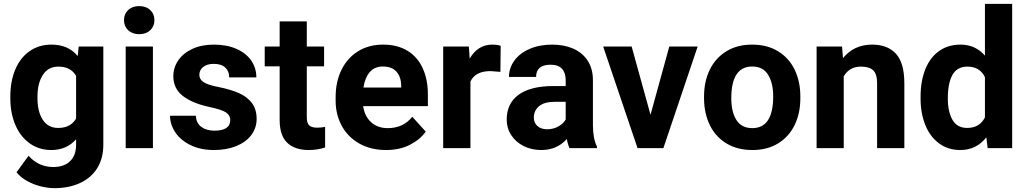

<svg xmlns="http://www.w3.org/2000/svg" viewBox="-20 -770 5337 998"><path d="M65.9 125.5 128.4 39.6Q180.7 98.1 256.8 98.1Q313 98.1 344.2 67.9Q375.5 37.6 375.5 -17.6V-45.9Q325.7 9.8 247.1 9.8Q183.1 9.8 135 -24.4Q86.9 -58.6 60.8 -118.4Q34.7 -178.2 33.7 -253.9V-268.1Q33.7 -348.1 59.6 -409.2Q85.4 -470.2 134 -504.2Q182.6 -538.1 248 -538.1Q335.4 -538.1 383.8 -478.5L389.2 -528.3H517.1V-18.1Q517.1 53.2 485.4 104Q453.6 154.8 396 181.4Q338.4 208 262.7 208Q229 208 191.9 198.7Q154.8 189.5 121.1 170.9Q87.4 152.3 65.9 125.5ZM174.8 -257.8Q174.8 -190.4 202.1 -147.7Q229.5 -105 282.7 -105Q347.2 -105 375.5 -153.8V-375.5Q347.7 -423.8 283.7 -423.8Q230.5 -423.8 202.6 -380.4Q174.8 -336.9 174.8 -268.1Z M703.6 -738.3Q739.3 -738.3 761 -717.8Q782.7 -697.3 782.7 -665Q782.7 -633.3 761 -612.8Q739.3 -592.3 703.6 -592.3Q668 -592.3 646.2 -612.8Q624.5 -633.3 624.5 -665Q624.5 -697.3 646.2 -717.8Q668 -738.3 703.6 -738.3ZM774.9 -528.3V0H633.3V-528.3Z M1156.2 -184.6Q1135.3 -199.7 1066.9 -214.4Q979 -233.4 929.9 -271.7Q880.9 -310.1 880.9 -374Q880.9 -418.5 906.5 -456.1Q932.1 -493.7 980 -515.9Q1027.8 -538.1 1091.3 -538.1Q1158.7 -538.1 1208.7 -516.1Q1258.8 -494.1 1285.6 -455.6Q1312.5 -417 1312.5 -367.7H1171.4Q1171.4 -399.4 1151.1 -418.7Q1130.9 -438 1090.8 -438Q1056.2 -438 1036.1 -421.9Q1016.1 -405.8 1016.1 -380.9Q1016.1 -358.4 1037.1 -343.8Q1059.1 -328.6 1114.7 -317.9Q1178.2 -305.2 1221.2 -286.4Q1264.2 -267.6 1289.1 -234.9Q1314 -202.1 1314 -151.9Q1314 -105.5 1286.6 -68.6Q1259.3 -31.7 1209 -11Q1158.7 9.8 1091.8 9.8Q1021.5 9.8 969.5 -16.1Q917.5 -42 890.6 -83Q863.8 -124 863.8 -168.5H998Q1000 -129.4 1026.9 -110.1Q1053.7 -90.8 1094.7 -90.8Q1176.8 -90.8 1176.8 -146.5Q1176.8 -169.4 1156.2 -184.6Z M1669.9 -3.4Q1630.4 9.8 1585 9.8Q1512.7 9.8 1473.1 -27.8Q1433.6 -65.4 1433.6 -146.5V-425.3H1356V-528.3H1433.6V-658.7H1574.7V-528.3H1664.6V-425.3H1574.7V-161.1Q1574.7 -129.4 1587.6 -117.9Q1600.6 -106.4 1628.9 -106.4Q1648.9 -106.4 1669.9 -110.4Z M2192.9 -85.9Q2164.6 -45.4 2111.6 -17.8Q2058.6 9.8 1986.8 9.8Q1907.2 9.8 1847.7 -23.9Q1788.1 -57.6 1756.6 -115.7Q1725.1 -173.8 1724.6 -244.6V-265.1Q1724.6 -344.7 1754.9 -406.7Q1785.2 -468.8 1841.1 -503.4Q1897 -538.1 1971.2 -538.1Q2045.9 -538.1 2098.1 -506.1Q2150.4 -474.1 2177.2 -415.5Q2204.1 -356.9 2204.1 -278.3V-218.3H1867.7Q1875 -166 1908.7 -135Q1942.4 -104 1995.6 -104Q2076.2 -104 2123 -163.1ZM1869.1 -314.9H2065.4V-325.7Q2064.5 -370.6 2040.8 -397.5Q2017.1 -424.3 1970.2 -424.3Q1926.8 -424.3 1901.9 -395.3Q1877 -366.2 1869.1 -314.9Z M2529.8 -400.4Q2450.2 -400.4 2425.3 -346.2V0H2283.7V-528.3H2417L2421.4 -465.3Q2463.4 -538.1 2539.1 -538.1Q2566.4 -538.1 2582.5 -531.7L2581.1 -396.5Z M2940.4 0Q2931.2 -19 2926.3 -47.4Q2875 9.8 2793 9.8Q2743.2 9.8 2702.1 -10.7Q2661.1 -31.2 2637.5 -67.4Q2613.8 -103.5 2613.8 -148.4Q2613.8 -232.4 2675.8 -277.6Q2737.8 -322.8 2857.4 -322.8H2920.4V-353.5Q2920.4 -391.6 2901.1 -412.6Q2881.8 -433.6 2842.3 -433.6Q2766.6 -433.6 2766.6 -370.1H2625.5Q2625.5 -416 2653.3 -454.6Q2681.2 -493.2 2732.4 -515.6Q2783.7 -538.1 2850.1 -538.1Q2912.1 -538.1 2960 -517.1Q3007.8 -496.1 3034.9 -454.3Q3062 -412.6 3062 -352.5V-117.2Q3062.5 -48.3 3083 -8.3V0ZM2920.4 -148.9V-240.7H2862.8Q2809.1 -240.7 2782 -218Q2754.9 -195.3 2754.9 -158.7Q2754.9 -131.8 2773.4 -115Q2792 -98.1 2823.7 -98.1Q2856.9 -98.1 2882.8 -113Q2908.7 -127.9 2920.4 -148.9Z M3606.4 -528.3 3428.2 0H3293.9L3115.2 -528.3H3263.2L3361.3 -173.3L3459 -528.3Z M3639.6 -269Q3639.6 -346.7 3669.4 -407.7Q3699.2 -468.8 3755.6 -503.4Q3812 -538.1 3889.6 -538.1Q3967.8 -538.1 4024.4 -503.4Q4081.1 -468.8 4110.6 -407.7Q4140.1 -346.7 4140.1 -269V-258.8Q4140.1 -181.2 4110.6 -120.4Q4081.1 -59.6 4024.9 -24.9Q3968.8 9.8 3890.6 9.8Q3813.5 9.8 3757.1 -23.9Q3700.7 -57.6 3670.9 -117.2Q3641.1 -176.8 3639.6 -252.4ZM3890.6 -104Q3999 -104 3999 -269Q3999 -337.9 3972.7 -381.1Q3946.3 -424.3 3889.6 -424.3Q3781.2 -424.3 3781.2 -258.8Q3781.2 -189 3807.6 -146.5Q3834 -104 3890.6 -104Z M4365.7 -373V0H4224.6V-528.3H4356.9L4361.8 -467.8Q4418.5 -538.1 4513.7 -538.1Q4592.8 -538.1 4636.5 -491.2Q4680.2 -444.3 4680.7 -338.9V0H4539.1V-336.9Q4539.1 -385.7 4518.6 -404.8Q4498 -423.8 4455.1 -423.8Q4395 -423.8 4365.7 -373Z M5113.8 0 5106.9 -56.2Q5055.2 9.8 4971.7 9.8Q4907.7 9.8 4861.1 -24.7Q4814.5 -59.1 4789.8 -119.9Q4765.1 -180.7 4765.1 -257.8V-268.1Q4765.1 -348.6 4789.6 -409.7Q4814 -470.7 4860.8 -504.4Q4907.7 -538.1 4972.7 -538.1Q5049.8 -538.1 5099.6 -481V-750H5241.2V0ZM5007.3 -105Q5071.8 -105 5099.6 -159.7V-369.1Q5072.8 -423.8 5008.3 -423.8Q4955.1 -423.8 4930.9 -380.9Q4906.7 -337.9 4906.7 -257.8Q4906.7 -189 4930.9 -147Q4955.1 -105 5007.3 -105Z"/></svg>

Font: Mardoto
Style: Bold
Weight: 700
Designer: Christian Robertson, Vahan Hovhannisyan
Foundry: Google
Version: Version 1.000